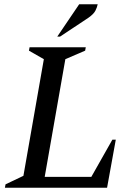

<svg xmlns="http://www.w3.org/2000/svg" viewBox="-20 -882 633 902"><path d="M3 0 6 -16 90 -56 186 -604 116 -644 119 -660H383L380 -644L287 -604L190 -51H409L508 -226H524L483 0ZM249 -710 352 -862H439Q436 -847 428 -831.5Q420 -816 396 -799L262 -710Z"/></svg>

Font: Spectral Medium
Style: Italic
Weight: 500
Italic angle: -10°
Designer: Jean-Baptiste Levee
Foundry: Production Type
Version: Version 2.001